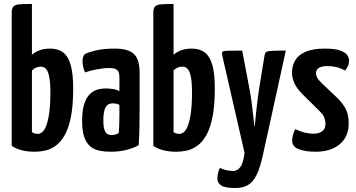

<svg xmlns="http://www.w3.org/2000/svg" viewBox="-20 -755 1797 968"><path d="M156 10Q116 10 86 1.5Q56 -7 39 -20V-689Q39 -712 47 -721.5Q55 -731 76.5 -733Q98 -735 141 -735V-479Q158 -494 181 -502Q204 -510 233 -510Q273 -510 298.5 -490.5Q324 -471 336.5 -427Q349 -383 349 -309Q349 -223 337.5 -165.5Q326 -108 306 -73Q286 -38 260.5 -20Q235 -2 208.5 4Q182 10 156 10ZM171 -80Q180 -80 191 -87.5Q202 -95 211.5 -117Q221 -139 227.5 -181Q234 -223 234 -290Q234 -338 228.5 -366.5Q223 -395 212.5 -407Q202 -419 186 -419Q174 -419 162.5 -414.5Q151 -410 141 -400V-89Q146 -85 153.5 -82.5Q161 -80 171 -80Z M536 10Q508 10 482.5 5Q457 0 437 -15.5Q417 -31 405.5 -62Q394 -93 394 -145Q394 -196 404 -228.5Q414 -261 431.5 -279Q449 -297 470.5 -303Q492 -309 515 -309Q527 -309 547.5 -306.5Q568 -304 582 -295Q582 -295 582 -307.5Q582 -320 582 -336.5Q582 -353 582 -367Q582 -384 577 -393.5Q572 -403 561.5 -407.5Q551 -412 533 -412Q502 -412 467.5 -405.5Q433 -399 409 -390Q401 -406 398.5 -422Q396 -438 396 -449Q396 -458 399 -467.5Q402 -477 408 -482Q420 -490 460 -500Q500 -510 559 -510Q626 -510 655 -483Q684 -456 684 -388V-339Q684 -282 684 -223Q684 -164 683 -112Q682 -60 679 -23Q655 -9 618.5 0.5Q582 10 536 10ZM544 -74Q554 -74 564.5 -77.5Q575 -81 579 -86Q580 -99 581 -123.5Q582 -148 582 -175.5Q582 -203 582 -226Q575 -231 565.5 -232.5Q556 -234 549 -234Q539 -234 530 -230.5Q521 -227 514.5 -217.5Q508 -208 504.5 -191Q501 -174 501 -148Q501 -126 503.5 -112.5Q506 -99 511.5 -90Q517 -81 525 -77.5Q533 -74 544 -74Z M870 10Q830 10 800 1.5Q770 -7 753 -20V-689Q753 -712 761 -721.5Q769 -731 790.5 -733Q812 -735 855 -735V-479Q872 -494 895 -502Q918 -510 947 -510Q987 -510 1012.5 -490.5Q1038 -471 1050.5 -427Q1063 -383 1063 -309Q1063 -223 1051.5 -165.5Q1040 -108 1020 -73Q1000 -38 974.5 -20Q949 -2 922.5 4Q896 10 870 10ZM885 -80Q894 -80 905 -87.5Q916 -95 925.5 -117Q935 -139 941.5 -181Q948 -223 948 -290Q948 -338 942.5 -366.5Q937 -395 926.5 -407Q916 -419 900 -419Q888 -419 876.5 -414.5Q865 -410 855 -400V-89Q860 -85 867.5 -82.5Q875 -80 885 -80Z M1165 193Q1113 193 1094.5 179.5Q1076 166 1076 147Q1076 133 1079.5 117Q1083 101 1089 91Q1099 97 1117 102Q1135 107 1156 107Q1176 107 1191 88Q1206 69 1213 16L1101 -473Q1098 -487 1100.5 -492.5Q1103 -498 1125.5 -499Q1148 -500 1201 -500L1238 -306Q1244 -274 1248.5 -240Q1253 -206 1256 -177Q1259 -148 1261.5 -130Q1264 -112 1264 -112Q1264 -112 1265.5 -130Q1267 -148 1270 -176.5Q1273 -205 1277 -239.5Q1281 -274 1286 -306L1313 -471Q1315 -486 1320.5 -491.5Q1326 -497 1348 -498.5Q1370 -500 1421 -500L1306 24Q1292 89 1274 126Q1256 163 1230 178Q1204 193 1165 193Z M1571 10Q1521 10 1487 -2.5Q1453 -15 1453 -46Q1453 -57 1456.5 -72.5Q1460 -88 1469 -104Q1491 -93 1514 -87Q1537 -81 1560 -81Q1590 -81 1605.5 -94Q1621 -107 1621 -130Q1621 -144 1616 -159.5Q1611 -175 1593 -193L1503 -282Q1475 -310 1463.5 -337.5Q1452 -365 1452 -388Q1452 -423 1468 -450.5Q1484 -478 1520.5 -494Q1557 -510 1617 -510Q1671 -510 1697.5 -499.5Q1724 -489 1732 -475Q1740 -461 1740 -449Q1740 -423 1720 -399Q1699 -411 1677 -416.5Q1655 -422 1630 -422Q1602 -422 1587.5 -412.5Q1573 -403 1573 -386Q1573 -377 1578.5 -365Q1584 -353 1605 -333L1685 -257Q1716 -224 1727 -197Q1738 -170 1738 -132Q1738 -66 1693 -28Q1648 10 1571 10Z"/></svg>

Font: Yanone Kaffeesatz SemiBold
Style: Regular
Weight: 600
Designer: Yanone (Cyrillic: Daniel Pouzeot, Huerta Tipografica, and Cyreal)
Foundry: Yanone
Version: Version 2.003